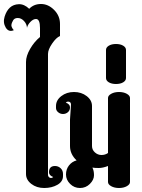

<svg xmlns="http://www.w3.org/2000/svg" viewBox="-90 -940 710 960"><path d="M56 -896Q79 -920 115 -920Q151 -920 180.5 -890.5Q210 -861 210 -820V-760Q191 -752 170.5 -722Q150 -692 150 -670V-65Q150 -59 154.5 -54.5Q159 -50 165 -50Q171 -50 176 -55Q155 -63 155 -79Q155 -110 185 -110Q201 -110 213 -99Q225 -88 225 -70V-60Q225 -32 197 -16Q169 0 131 0Q93 0 66.5 -20.5Q40 -41 40 -70V-630Q40 -660 60.5 -695.5Q81 -731 110 -755V-800Q110 -845 90 -845Q76 -845 62 -830.5Q48 -816 45 -801Q44 -820 30 -835Q16 -850 -1 -850Q-18 -850 -24.5 -838Q-31 -826 -32 -821Q-37 -807 -21 -789Q-47 -778 -61.5 -802.5Q-76 -827 -67 -856.5Q-58 -886 -40.5 -902Q-23 -918 4 -919Q31 -920 56 -896Z M260 -342 265 -417Q265 -432 250 -432Q244 -432 239 -427Q260 -419 260 -403.5Q260 -388 249.5 -379Q239 -370 225 -370Q211 -370 200.5 -379Q190 -388 190 -400V-410Q190 -439 216.5 -459.5Q243 -480 280 -480Q317 -480 343.5 -459.5Q370 -439 370 -410V-210Q370 -191 384.5 -178Q399 -165 417.5 -165Q436 -165 450 -175V-450Q450 -462 466 -471Q482 -480 505 -480Q528 -480 544 -471Q560 -462 560 -450V-30Q560 -18 544 -9Q528 0 505 0Q482 0 466 -9Q450 -18 450 -30V-110Q424 -100 404 -100Q384 -100 372 -102Q380 -87 380 -64Q380 -41 359.5 -20.5Q339 0 310 0Q281 0 260.5 -20.5Q240 -41 240 -67.5Q240 -94 255 -113Q270 -132 293 -138Q260 -169 260 -210Z M540 -690V-550Q540 -537 526 -528.5Q512 -520 490 -520Q468 -520 454 -528.5Q440 -537 440 -550V-690Q440 -703 454 -711.5Q468 -720 490 -720Q512 -720 526 -711.5Q540 -703 540 -690Z"/></svg>

Font: SOV_ThonBuri
Style: Book
Weight: 400
Version: Version 1.00